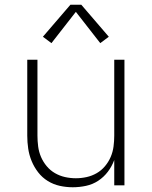

<svg xmlns="http://www.w3.org/2000/svg" viewBox="-20 -782 640 810"><path d="M287 8Q259 8 232 2Q205 -4 181.5 -18.5Q158 -33 141 -55Q124 -77 113.5 -102.5Q103 -128 99 -155Q95 -182 95 -210V-530H138V-210Q138 -187 141 -164Q144 -141 153 -120Q162 -99 177 -81Q192 -63 212 -51.5Q232 -40 254.5 -35Q277 -30 300 -30Q323 -30 345.5 -35Q368 -40 388 -51.5Q408 -63 423 -81Q438 -99 447 -120Q456 -141 459 -164Q462 -187 462 -210V-530H505V0H462V-107Q452 -80 435 -57.5Q418 -35 394.5 -19.5Q371 -4 343 2Q315 8 287 8ZM197 -600 161 -627 277 -762H323L439 -627L403 -600L300 -732Z"/></svg>

Font: Iosevka Curly XLtEx
Style: Regular
Weight: 200
Width: 7
Monospace: yes
Designer: Belleve Invis
Foundry: Belleve Invis
Version: Version 11.1.0; ttfautohint (v1.8.3)